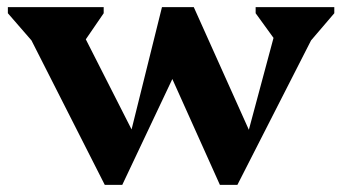

<svg xmlns="http://www.w3.org/2000/svg" viewBox="-20 -512 957 537"><path d="M273 5 68 -399 2 -475V-492H270V-475L220 -402L348 -150L433 -492H522L676 -149L745 -406L695 -475V-492H915V-475L850 -399L644 5H595L462 -291L322 5Z"/></svg>

Font: Platypi SemiBold
Style: Regular
Weight: 600
Designer: David Sargent
Foundry: Bolt Cutter Type
Version: Version 1.200; ttfautohint (v1.8.4.7-5d5b)